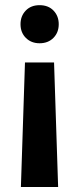

<svg xmlns="http://www.w3.org/2000/svg" viewBox="-20 -558 311 758"><path d="M78.6 -311.5H193.4L209.5 180.2H62.5ZM211.9 -462.4Q211.9 -429.7 190.9 -408.4Q169.9 -387.2 136.2 -387.2Q103.5 -387.2 82.3 -408.2Q61 -429.2 61 -462.4Q61 -494.6 81.5 -516.1Q102.1 -537.6 136.2 -537.6Q170.9 -537.6 191.4 -516.1Q211.9 -494.6 211.9 -462.4Z"/></svg>

Font: Roboto Condensed
Style: Bold
Weight: 700
Designer: Google
Version: Version 2.134; 2016